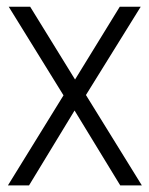

<svg xmlns="http://www.w3.org/2000/svg" viewBox="-20 -562 453 582"><path d="M240.5 -274 410 0H344.5L206 -227L68 0H4L172.5 -273L6.5 -541.5H71.5L207.5 -321L343 -541.5H406.5Z"/></svg>

Font: Encode Sans Condensed Light
Style: Regular
Weight: 300
Width: 3
Designer: Multiple Designers
Foundry: Impallari Type
Version: Version 2.000